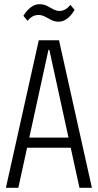

<svg xmlns="http://www.w3.org/2000/svg" viewBox="-20 -891 464 911"><path d="M164 -700H260L416 0H357L214 -655H210L67 0H8ZM97 -238H328V-190H97ZM91 -816Q108 -843 127 -857Q146 -871 167 -871Q187 -871 202 -863.5Q217 -856 232 -847.5Q247 -839 262 -839Q276 -839 289 -846Q302 -853 314 -868L334 -844Q317 -816 298 -802Q279 -788 258 -788Q239 -788 223 -796.5Q207 -805 192.5 -812.5Q178 -820 163 -820Q148 -820 135.5 -813.5Q123 -807 111 -792Z"/></svg>

Font: Pathway Extreme Condensed Thin
Style: Regular
Weight: 250
Width: 3
Version: Version 1.001;gftools[0.9.26]